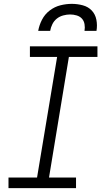

<svg xmlns="http://www.w3.org/2000/svg" viewBox="-20 -975 540 995"><path d="M24 0V-55H172L276 -680H135V-735H485V-680H337L234 -55H374V0ZM178 -815Q183 -844 197.5 -872.5Q212 -901 237.5 -920.5Q263 -940 293 -947.5Q323 -955 352 -955Q381 -955 409 -947.5Q437 -940 455.5 -920.5Q474 -901 479.5 -872.5Q485 -844 480 -815H418Q421 -833 418 -850Q415 -867 404.5 -878.5Q394 -890 377.5 -895Q361 -900 343 -900Q326 -900 307.5 -895Q289 -890 274.5 -878.5Q260 -867 251.5 -850Q243 -833 240 -815Z"/></svg>

Font: Iosevka SS04 Light
Style: Italic
Weight: 300
Italic angle: -9°
Monospace: yes
Designer: Belleve Invis
Foundry: Belleve Invis
Version: Version 19.0.0; ttfautohint (v1.8.4)